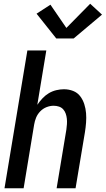

<svg xmlns="http://www.w3.org/2000/svg" viewBox="-20 -1004 564 1024"><path d="M4 0 126 -735H227L179 -445Q191 -463 206.5 -479.5Q222 -496 240.5 -507Q259 -518 280 -523Q301 -528 321 -528Q347 -528 370 -519Q393 -510 407.5 -491Q422 -472 429.5 -448.5Q437 -425 439 -400.5Q441 -376 439 -350Q437 -324 433 -299L383 0H282L334 -313Q336 -327 337 -342Q338 -357 336.5 -371Q335 -385 330.5 -398Q326 -411 317 -421Q308 -431 294.5 -435.5Q281 -440 266 -440Q247 -440 228 -432.5Q209 -425 194.5 -410Q180 -395 172.5 -376.5Q165 -358 162 -339L106 0ZM280 -799 175 -931 249 -979 334 -855 461 -984 524 -926 373 -799Z"/></svg>

Font: Iosevka SS04 Semibold Oblique
Style: Regular
Weight: 600
Italic angle: -9°
Monospace: yes
Designer: Belleve Invis
Foundry: Belleve Invis
Version: Version 19.0.0; ttfautohint (v1.8.4)